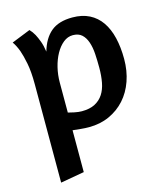

<svg xmlns="http://www.w3.org/2000/svg" viewBox="-109 -588 760 891"><g transform="rotate(-15 270.5 -142.5)"><path d="M74 221V-252Q74 -312 66 -352.5Q58 -393 49 -418Q38 -447 25 -465L115 -501Q127 -489 137 -471Q145 -456 153 -434.5Q161 -413 165 -384Q182 -444 219 -475Q256 -506 322 -506Q369 -506 403.5 -488.5Q438 -471 460.5 -438.5Q483 -406 494 -360Q505 -314 505 -258Q505 -201 488 -152.5Q471 -104 439.5 -69Q408 -34 364 -14Q320 6 266 6Q247 6 227.5 4Q208 2 188 0V201ZM188 -229V-85Q198 -82 218 -78Q238 -74 253 -74Q291 -74 316 -87Q341 -100 356 -123Q371 -146 377 -178Q383 -210 383 -248Q383 -283 381 -315Q379 -347 370.5 -372Q362 -397 346 -411.5Q330 -426 303 -426Q278 -426 257 -409Q236 -392 220.5 -364Q205 -336 196.5 -301Q188 -266 188 -229Z"/></g></svg>

Font: Amaranth
Style: Regular
Weight: 400
Designer: Gesine Todt
Foundry: Gesine Todt
Version: Version 1.001